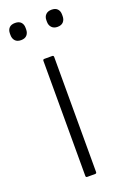

<svg xmlns="http://www.w3.org/2000/svg" viewBox="-130 -693 478 737"><g transform="rotate(-20 109.0 -325.0)"><path d="M93 0Q87 0 87 -6V-476Q87 -482 93 -482H125Q131 -482 131 -476V-6Q131 0 125 0ZM34 -580Q18 -580 10 -589Q2 -598 2 -612V-619Q2 -633 10 -641.5Q18 -650 34 -650Q50 -650 58 -641.5Q66 -633 66 -619V-612Q66 -598 58 -589Q50 -580 34 -580ZM183 -580Q168 -580 159.5 -589Q151 -598 151 -612V-619Q151 -633 159.5 -641.5Q168 -650 183 -650Q199 -650 207 -641.5Q215 -633 215 -619V-612Q215 -598 207 -589Q199 -580 183 -580Z"/></g></svg>

Font: Sofia Sans ExtraLight
Style: Regular
Weight: 250
Version: Version 4.100-B